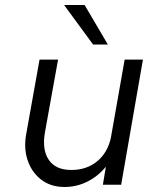

<svg xmlns="http://www.w3.org/2000/svg" viewBox="-20 -738 591 767"><path d="M236 -718H318L411 -560H352ZM160 -212Q147 -141 174.5 -100Q202 -59 265 -59Q326 -59 368 -93.5Q410 -128 423 -188L478 -500H551L464 0H391L403 -72Q372 -34 329 -12.5Q286 9 238 9Q183 9 145 -20Q107 -49 90.5 -97.5Q74 -146 85 -204L138 -500H212Z"/></svg>

Font: Overused Grotesk
Style: Italic
Weight: 400
Italic angle: -10°
Version: Version 0.003